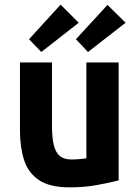

<svg xmlns="http://www.w3.org/2000/svg" viewBox="-20 -795 600 827"><path d="M280 12Q194 12 147.5 -19.5Q101 -51 83.5 -106.5Q66 -162 66 -233V-526H204V-251Q204 -203 211.5 -171Q219 -139 237.5 -123.5Q256 -108 289 -108Q303 -108 320.5 -109.5Q338 -111 352 -113V-526H491V-18Q453 -8 398 2Q343 12 280 12ZM158 -571 105 -626 241 -775 319 -697ZM359 -571 307 -626 443 -774 521 -697Z"/></svg>

Font: Ubuntu Sans Mono
Style: Bold
Weight: 700
Monospace: yes
Designer: Dalton Maag Ltd
Foundry: Dalton Maag Ltd
Version: Version 1.006